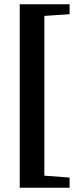

<svg xmlns="http://www.w3.org/2000/svg" viewBox="-20 -718 375 905"><path d="M73 167V-698H308V-651L189 -643V110L308 119V167Z"/></svg>

Font: Manuale
Style: Bold
Weight: 700
Version: Version 1.002